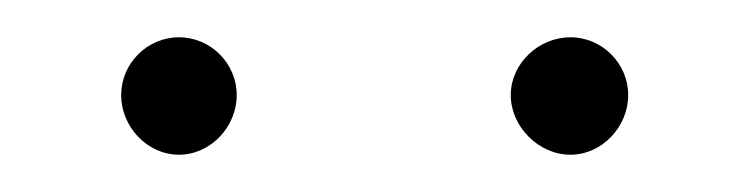

<svg xmlns="http://www.w3.org/2000/svg" viewBox="-20 -645 397 103"><path d="M45 -594C45 -577 59 -562 76 -562C93 -562 107 -577 107 -594C107 -611 93 -625 76 -625C59 -625 45 -611 45 -594ZM254 -594C254 -577 269 -562 286 -562C303 -562 317 -577 317 -594C317 -611 303 -625 286 -625C269 -625 254 -611 254 -594Z"/></svg>

Font: Rawengulk
Style: Light
Weight: 300
Version: Version 0.9